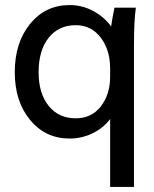

<svg xmlns="http://www.w3.org/2000/svg" viewBox="-20 -535 605 755"><path d="M413.1 200.2V-66.9Q386.2 -31.2 343.8 -10.7Q301.3 9.8 253.9 9.8Q158.7 9.8 98.4 -63.2Q38.1 -136.2 38.1 -251Q38.1 -367.2 98.4 -441.2Q158.7 -515.1 253.9 -515.1Q303.2 -515.1 346.4 -491.9Q389.6 -468.8 417 -431.2Q419.9 -454.6 430.2 -504.9H514.2Q506.8 -452.1 506.8 -359.9V200.2ZM413.1 -233.9V-266.1Q413.1 -338.4 376 -387.2Q338.9 -436 277.8 -436Q210.4 -436 171.1 -386.2Q131.8 -336.4 131.8 -251Q131.8 -168 171.1 -118.9Q210.4 -69.8 277.8 -69.8Q340.3 -69.8 376.7 -116.9Q413.1 -164.1 413.1 -233.9Z"/></svg>

Font: LT Superior Med
Style: Regular
Weight: 500
Designer: Daniel Lyons
Foundry: LyonsType
Version: Version 1.000